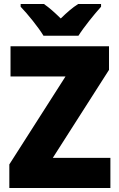

<svg xmlns="http://www.w3.org/2000/svg" viewBox="-20 -1040 600 967"><path d="M199 -860H375C402 -903 457 -971 489 -1006V-1020H374C344 -1001 318 -978 286 -947C254 -978 230 -1000 201 -1020H84V-1006C118 -971 174 -902 199 -860ZM536 -93V-245H246L529 -688V-807H33V-655H310L27 -212V-93Z"/></svg>

Font: Noto Sans Kannada UI SemiCondensed Black
Style: Regular
Weight: 900
Width: 4
Designer: Jelle Bosma - Monotype Design Team
Foundry: Monotype Imaging Inc.
Version: Version 2.005